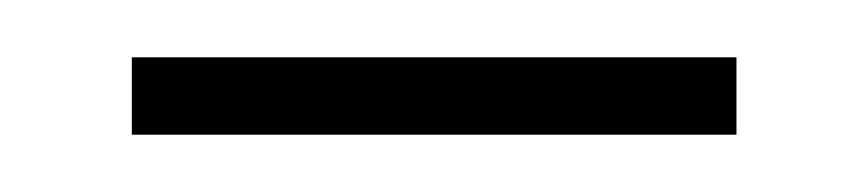

<svg xmlns="http://www.w3.org/2000/svg" viewBox="-20 -306 303 67"><path d="M26 -259H237V-286H26Z"/></svg>

Font: Noto Sans Ethiopic ExtraCondensed Thin
Style: Regular
Weight: 100
Width: 2
Designer: Monotype Design Team
Foundry: Monotype Imaging Inc.
Version: Version 2.102